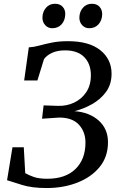

<svg xmlns="http://www.w3.org/2000/svg" viewBox="-20 -964 620 993"><path d="M221.5 8.5Q144 8.5 93.2 -7.8Q42.5 -24 16.5 -32L44.5 -202.5H103L110.5 -68.5Q128.5 -58 154.8 -48.8Q181 -39.5 224.5 -39.5Q318.5 -39.5 370.2 -89.8Q422 -140 422 -226.5Q422 -282.5 388 -319.2Q354 -356 286 -356L197.5 -350L205.5 -419L279.5 -416.5Q324.5 -415 363.2 -433.2Q402 -451.5 426 -487.2Q450 -523 450 -574.5Q450 -634 415.5 -668.8Q381 -703.5 317 -703.5Q276.5 -703.5 248.8 -690.5Q221 -677.5 207.5 -658L173.5 -548H105L129 -719Q155 -720.5 184 -728.5Q213 -736.5 249 -743.8Q285 -751 331.5 -751Q441 -751 499 -704.2Q557 -657.5 557 -583Q557 -527.5 528.2 -488.5Q499.5 -449.5 455.5 -425Q411.5 -400.5 365 -389Q442.5 -383.5 490.5 -340.5Q538.5 -297.5 538.5 -228.5Q538.5 -153 495.2 -100.2Q452 -47.5 380 -19.5Q308 8.5 221.5 8.5ZM250 -818Q228.5 -818 213.8 -834Q199 -850 199.5 -874.5Q200.5 -904.5 218.5 -924.5Q236.5 -944.5 264 -944.5Q290 -944.5 304 -929Q318 -913.5 317.5 -891Q317 -859 298.8 -838.5Q280.5 -818 250 -818ZM441 -818Q419.5 -818 404.8 -834Q390 -850 390.5 -874.5Q391.5 -904.5 409.5 -924.5Q427.5 -944.5 455 -944.5Q481 -944.5 494.8 -929Q508.5 -913.5 508.5 -891Q508 -859 489.8 -838.5Q471.5 -818 441 -818Z"/></svg>

Font: Merriweather Text Regular
Style: Italic
Weight: 400
Italic angle: -7.8°
Designer: Eben Sorkin
Foundry: Eben Sorkin
Version: Version 2.100; ttfautohint (v1.7.19-72a1) -l 8 -r 50 -G 200 